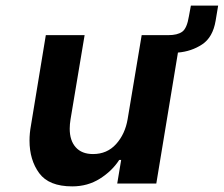

<svg xmlns="http://www.w3.org/2000/svg" viewBox="-20 -653 796 683"><path d="M756 -633 747 -579Q737 -520 699 -495Q661 -470 613 -466L536 0H397L411 -84H404Q379 -45 335.5 -17.5Q292 10 237 10Q154 10 119.5 -37Q85 -84 85 -153Q85 -179 90 -206L143 -528H281L231 -229Q228 -211 228 -195Q228 -153 249.5 -129Q271 -105 311 -105Q361 -105 393 -140.5Q425 -176 434 -229L484 -528H579Q611 -528 628 -540Q645 -552 652 -595L659 -633Z"/></svg>

Font: Be Vietnam
Style: Bold Italic
Weight: 700
Italic angle: -9.66701°
Designer: Gabriel Lam
Foundry: TypeRant
Version: Version 3.000